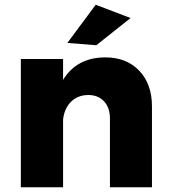

<svg xmlns="http://www.w3.org/2000/svg" viewBox="-20 -790 714 810"><path d="M530.8 -713.9 386.2 -599.1 264.2 -608.9 383.8 -770ZM424.8 -547.9Q513.7 -547.9 567.4 -491.7Q621.1 -435.5 621.1 -340.8V0H443.8V-290Q443.8 -335.9 418.9 -362.5Q394 -389.2 352.1 -389.2Q307.6 -388.7 279.5 -360.6Q251.5 -332.5 246.1 -286.1V0H67.9V-541H246.1V-453.1Q304.2 -547.9 424.8 -547.9Z"/></svg>

Font: Montserrat-Arabic
Style: Bold
Weight: 700
Designer: Mohamed Gaber
Foundry: Kief Type Foundry
Version: Version 5.008;PS 005.008;hotconv 1.0.88;makeotf.lib2.5.64775